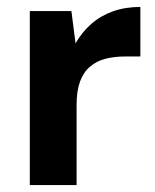

<svg xmlns="http://www.w3.org/2000/svg" viewBox="-20 -534 447 554"><path d="M66 0V-502H186L198 -409Q217 -442 244 -465.5Q271 -489 306.5 -501.5Q342 -514 385 -514V-371H340Q310 -371 284.5 -364.5Q259 -358 240 -342Q221 -326 211 -299Q201 -272 201 -231V0Z"/></svg>

Font: DM Sans 16pt
Style: Bold
Weight: 700
Version: Version 4.004;gftools[0.9.30]